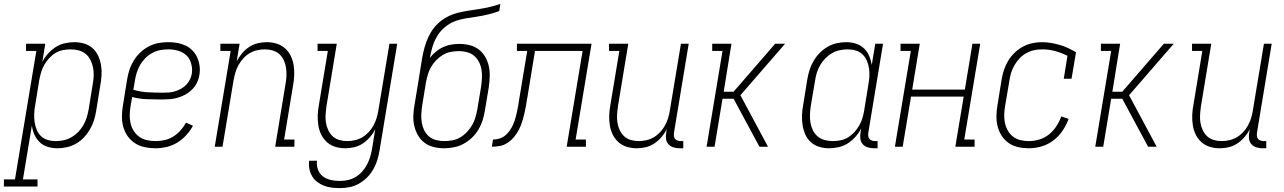

<svg xmlns="http://www.w3.org/2000/svg" viewBox="-87 -755 6607 988"><path d="M-67 205V168H-10L100 -493H47V-530H146L131 -437Q143 -460 160.5 -479.5Q178 -499 200 -513Q222 -527 247 -532.5Q272 -538 296 -538Q322 -538 347 -530.5Q372 -523 390 -506.5Q408 -490 418.5 -467Q429 -444 433 -419Q437 -394 435.5 -367.5Q434 -341 429 -315L408 -185Q404 -160 396.5 -136Q389 -112 376 -89.5Q363 -67 345 -48Q327 -29 304.5 -16Q282 -3 257 2.5Q232 8 208 8Q182 8 158 0.5Q134 -7 117 -23.5Q100 -40 90 -62.5Q80 -85 77 -109L31 168H106V205ZM200 -29Q221 -29 241.5 -33.5Q262 -38 281 -49Q300 -60 315.5 -76Q331 -92 342 -111Q353 -130 359 -150Q365 -170 369 -191L390 -321Q394 -342 395 -364Q396 -386 392 -406.5Q388 -427 379 -445.5Q370 -464 354.5 -477Q339 -490 318.5 -495.5Q298 -501 277 -501Q257 -501 236.5 -497Q216 -493 198 -482Q180 -471 165.5 -455Q151 -439 140.5 -420.5Q130 -402 124.5 -382.5Q119 -363 115 -343L94 -213Q90 -192 89 -170Q88 -148 91 -127.5Q94 -107 101.5 -88Q109 -69 123.5 -55Q138 -41 158 -35Q178 -29 200 -29Z M713 8Q684 8 656.5 2Q629 -4 607 -18.5Q585 -33 569.5 -55Q554 -77 547 -103.5Q540 -130 540.5 -158.5Q541 -187 546 -215L567 -345Q571 -371 579 -395.5Q587 -420 601 -443Q615 -466 635 -485Q655 -504 679 -516.5Q703 -529 728.5 -533.5Q754 -538 779 -538Q803 -538 825.5 -534Q848 -530 868 -520.5Q888 -511 903.5 -495Q919 -479 928 -459Q937 -439 940 -416Q943 -393 939 -369Q936 -349 926.5 -329.5Q917 -310 901.5 -294.5Q886 -279 867 -268.5Q848 -258 827 -252Q806 -246 785.5 -244.5Q765 -243 745 -243Q706 -243 667.5 -244.5Q629 -246 593 -256L585 -209Q581 -187 580.5 -164Q580 -141 585 -120Q590 -99 601.5 -81Q613 -63 630 -51Q647 -39 668.5 -34Q690 -29 713 -29Q736 -29 759.5 -34Q783 -39 804 -52Q825 -65 842 -84Q859 -103 870 -124L906 -108Q892 -82 871 -59Q850 -36 824 -20.5Q798 -5 769.5 1.5Q741 8 713 8ZM755 -278Q771 -278 786 -279.5Q801 -281 816.5 -286Q832 -291 846 -299Q860 -307 871.5 -319Q883 -331 890 -345.5Q897 -360 900 -375Q903 -393 900.5 -410Q898 -427 891.5 -442.5Q885 -458 873 -469.5Q861 -481 846 -488Q831 -495 814 -498Q797 -501 779 -501Q758 -501 737 -497Q716 -493 696.5 -482.5Q677 -472 661 -456Q645 -440 634 -420.5Q623 -401 616.5 -380.5Q610 -360 607 -339L599 -293Q636 -282 675.5 -280Q715 -278 755 -278Z M1018 0 1100 -493H1047V-530H1146L1131 -440Q1143 -462 1159 -481Q1175 -500 1195.5 -513.5Q1216 -527 1239.5 -532.5Q1263 -538 1285 -538Q1312 -538 1336.5 -530.5Q1361 -523 1379.5 -506.5Q1398 -490 1409 -467.5Q1420 -445 1424 -419.5Q1428 -394 1427 -367.5Q1426 -341 1421 -315L1375 -37H1428V0H1329L1382 -321Q1386 -342 1387 -363.5Q1388 -385 1385 -405Q1382 -425 1374 -443.5Q1366 -462 1351.5 -475.5Q1337 -489 1317 -495Q1297 -501 1276 -501Q1256 -501 1236 -496.5Q1216 -492 1198 -481.5Q1180 -471 1165.5 -455Q1151 -439 1140.5 -420.5Q1130 -402 1124.5 -382.5Q1119 -363 1115 -343L1058 0Z M1663 213Q1641 213 1620 210.5Q1599 208 1580 200.5Q1561 193 1545 181Q1529 169 1519 151.5Q1509 134 1505 113.5Q1501 93 1504 72H1544Q1542 87 1545 102.5Q1548 118 1555.5 131Q1563 144 1575 153Q1587 162 1601 167Q1615 172 1631 174Q1647 176 1663 176Q1683 176 1703.5 171.5Q1724 167 1742.5 156Q1761 145 1776 128.5Q1791 112 1801 93Q1811 74 1817 54.5Q1823 35 1827 14L1844 -90Q1833 -68 1816.5 -49Q1800 -30 1779.5 -16.5Q1759 -3 1736 2.5Q1713 8 1690 8Q1663 8 1638.5 0.5Q1614 -7 1595.5 -23.5Q1577 -40 1566 -62.5Q1555 -85 1551 -110.5Q1547 -136 1548 -162.5Q1549 -189 1554 -215L1600 -493H1547V-530H1646L1593 -209Q1590 -188 1588.5 -166.5Q1587 -145 1590 -125Q1593 -105 1601.5 -86.5Q1610 -68 1624 -54.5Q1638 -41 1658 -35Q1678 -29 1699 -29Q1719 -29 1739 -33.5Q1759 -38 1777 -48.5Q1795 -59 1810 -75Q1825 -91 1835 -109.5Q1845 -128 1851 -147.5Q1857 -167 1860 -187L1917 -530H1957L1866 20Q1862 45 1854.5 69Q1847 93 1834 116Q1821 139 1802 158Q1783 177 1760 190Q1737 203 1712 208Q1687 213 1663 213Z M2198 8Q2171 8 2144.5 1.5Q2118 -5 2097.5 -20.5Q2077 -36 2064 -58.5Q2051 -81 2045 -107Q2039 -133 2040 -160.5Q2041 -188 2046 -215L2066 -336Q2070 -360 2073.5 -383Q2077 -406 2081 -430Q2085 -457 2091 -484.5Q2097 -512 2106.5 -538.5Q2116 -565 2131 -590Q2146 -615 2167.5 -635Q2189 -655 2215 -668.5Q2241 -682 2268.5 -689Q2296 -696 2323.5 -700Q2351 -704 2379 -708.5Q2407 -713 2434.5 -719.5Q2462 -726 2488 -735L2482 -698Q2455 -688 2426.5 -681Q2398 -674 2368.5 -669.5Q2339 -665 2310 -660.5Q2281 -656 2253.5 -645.5Q2226 -635 2202 -615Q2178 -595 2162.5 -569Q2147 -543 2138.5 -514.5Q2130 -486 2125 -457Q2139 -475 2156.5 -489.5Q2174 -504 2194 -513Q2214 -522 2235 -525.5Q2256 -529 2277 -529Q2304 -529 2330 -522.5Q2356 -516 2376.5 -500.5Q2397 -485 2410 -462Q2423 -439 2428.5 -413.5Q2434 -388 2433 -360.5Q2432 -333 2428 -305L2408 -185Q2404 -160 2396 -135Q2388 -110 2374.5 -87.5Q2361 -65 2341 -46Q2321 -27 2297.5 -14.5Q2274 -2 2248.5 3Q2223 8 2198 8ZM2199 -29Q2220 -29 2241 -33Q2262 -37 2281 -48Q2300 -59 2315.5 -75.5Q2331 -92 2342 -110.5Q2353 -129 2359 -149.5Q2365 -170 2369 -191L2389 -311Q2392 -333 2393 -355Q2394 -377 2390.5 -397.5Q2387 -418 2377.5 -436.5Q2368 -455 2352.5 -468Q2337 -481 2316.5 -486.5Q2296 -492 2275 -492Q2254 -492 2233 -488Q2212 -484 2193 -473Q2174 -462 2158.5 -446Q2143 -430 2132 -411.5Q2121 -393 2115 -372.5Q2109 -352 2105 -332L2085 -209Q2082 -188 2081 -166Q2080 -144 2083.5 -123.5Q2087 -103 2096 -84.5Q2105 -66 2120.5 -53Q2136 -40 2157 -34.5Q2178 -29 2199 -29Z M2444 0 2450 -37Q2466 -37 2483 -42Q2500 -47 2513.5 -58.5Q2527 -70 2537 -84.5Q2547 -99 2554 -115.5Q2561 -132 2565.5 -148Q2570 -164 2573.5 -180.5Q2577 -197 2580 -213.5Q2583 -230 2585 -247Q2586 -251 2586.5 -255.5Q2587 -260 2588 -264L2626 -493H2573V-530H2957L2875 -37H2928V0H2829L2911 -493H2666L2627 -255Q2627 -254 2627 -254Q2627 -254 2627 -253L2626 -252Q2623 -231 2619.5 -210.5Q2616 -190 2611 -169Q2606 -148 2599.5 -127.5Q2593 -107 2583 -87.5Q2573 -68 2558.5 -50.5Q2544 -33 2525.5 -20.5Q2507 -8 2486 -4Q2465 0 2444 0Z M3190 8Q3163 8 3138.5 0.5Q3114 -7 3095.5 -23.5Q3077 -40 3066 -62.5Q3055 -85 3051 -110.5Q3047 -136 3048 -162.5Q3049 -189 3054 -215L3100 -493H3047V-530H3146L3093 -209Q3090 -188 3088.5 -166.5Q3087 -145 3090 -125Q3093 -105 3101.5 -86.5Q3110 -68 3124 -54.5Q3138 -41 3158 -35Q3178 -29 3199 -29Q3219 -29 3239 -33.5Q3259 -38 3277 -48.5Q3295 -59 3310 -75Q3325 -91 3335 -109.5Q3345 -128 3351 -147.5Q3357 -167 3360 -187L3417 -530H3457L3381 -71Q3380 -63 3381 -54.5Q3382 -46 3387 -40Q3392 -34 3400 -31.5Q3408 -29 3417 -29H3429V8H3411Q3394 8 3379 3.5Q3364 -1 3353.5 -12Q3343 -23 3340.5 -39Q3338 -55 3341 -71L3344 -90Q3333 -68 3316.5 -49Q3300 -30 3279.5 -16.5Q3259 -3 3236 2.5Q3213 8 3190 8Z M3549 0 3631 -493H3578V-530H3677L3637 -283H3688L3902 -530H3953L3723 -265L3865 0H3821L3780 -76L3688 -247H3631L3590 0Z M4179 8Q4153 8 4128.5 0.5Q4104 -7 4085.5 -23.5Q4067 -40 4057 -63Q4047 -86 4043 -111Q4039 -136 4040 -162.5Q4041 -189 4046 -215L4067 -345Q4071 -370 4078.5 -394Q4086 -418 4099 -440.5Q4112 -463 4130.5 -482Q4149 -501 4171.5 -514Q4194 -527 4218.5 -532.5Q4243 -538 4268 -538Q4293 -538 4317 -530.5Q4341 -523 4358.5 -506.5Q4376 -490 4385.5 -467.5Q4395 -445 4399 -421L4417 -530H4457L4381 -71Q4380 -63 4381 -54.5Q4382 -46 4387 -40Q4392 -34 4400 -31.5Q4408 -29 4417 -29H4429V8H4411Q4394 8 4379 3.5Q4364 -1 4353.5 -12Q4343 -23 4340.5 -39Q4338 -55 4341 -71L4344 -93Q4332 -70 4314.5 -50.5Q4297 -31 4275 -17Q4253 -3 4228 2.5Q4203 8 4179 8ZM4198 -29Q4218 -29 4238.5 -33Q4259 -37 4277 -48Q4295 -59 4309.5 -75Q4324 -91 4334.5 -109.5Q4345 -128 4351 -147.5Q4357 -167 4360 -187L4381 -317Q4385 -338 4386.5 -360Q4388 -382 4385 -402.5Q4382 -423 4374 -442Q4366 -461 4351.5 -475Q4337 -489 4317 -495Q4297 -501 4275 -501Q4254 -501 4233.5 -496.5Q4213 -492 4194 -481Q4175 -470 4159.5 -454Q4144 -438 4133 -419Q4122 -400 4116 -380Q4110 -360 4107 -339L4085 -209Q4082 -188 4081 -166Q4080 -144 4083.5 -123.5Q4087 -103 4096 -84.5Q4105 -66 4120.5 -53Q4136 -40 4156.5 -34.5Q4177 -29 4198 -29Z M4518 0 4600 -493H4547V-530H4646L4607 -294H4878L4917 -530H4957L4875 -37H4928V0H4829L4872 -258H4601L4558 0Z M5208 8Q5179 8 5152 2Q5125 -4 5103.5 -19Q5082 -34 5067.5 -56.5Q5053 -79 5046.5 -105Q5040 -131 5040.5 -159Q5041 -187 5046 -215L5067 -345Q5071 -370 5079 -394.5Q5087 -419 5100.5 -441.5Q5114 -464 5133.5 -483Q5153 -502 5176 -514.5Q5199 -527 5224 -532.5Q5249 -538 5274 -538Q5298 -538 5321.5 -534Q5345 -530 5367 -523.5Q5389 -517 5409.5 -507.5Q5430 -498 5450 -486L5427 -350H5387L5406 -468Q5376 -483 5343.5 -492Q5311 -501 5275 -501Q5254 -501 5233.5 -496.5Q5213 -492 5194 -481.5Q5175 -471 5159.5 -454.5Q5144 -438 5133 -419Q5122 -400 5116 -380Q5110 -360 5107 -339L5085 -209Q5081 -187 5080.5 -164.5Q5080 -142 5084.5 -121.5Q5089 -101 5099.5 -82.5Q5110 -64 5126.5 -51.5Q5143 -39 5164 -34Q5185 -29 5208 -29Q5234 -29 5261 -37Q5288 -45 5310.5 -63Q5333 -81 5349 -105.5Q5365 -130 5374 -156L5412 -143Q5400 -111 5380.5 -82Q5361 -53 5333 -32Q5305 -11 5272.5 -1.5Q5240 8 5208 8Z M5549 0 5631 -493H5578V-530H5677L5637 -283H5688L5902 -530H5953L5723 -265L5865 0H5821L5780 -76L5688 -247H5631L5590 0Z M6190 8Q6163 8 6138.5 0.5Q6114 -7 6095.5 -23.5Q6077 -40 6066 -62.5Q6055 -85 6051 -110.5Q6047 -136 6048 -162.5Q6049 -189 6054 -215L6100 -493H6047V-530H6146L6093 -209Q6090 -188 6088.5 -166.5Q6087 -145 6090 -125Q6093 -105 6101.5 -86.5Q6110 -68 6124 -54.5Q6138 -41 6158 -35Q6178 -29 6199 -29Q6219 -29 6239 -33.5Q6259 -38 6277 -48.5Q6295 -59 6310 -75Q6325 -91 6335 -109.5Q6345 -128 6351 -147.5Q6357 -167 6360 -187L6417 -530H6457L6381 -71Q6380 -63 6381 -54.5Q6382 -46 6387 -40Q6392 -34 6400 -31.5Q6408 -29 6417 -29H6429V8H6411Q6394 8 6379 3.5Q6364 -1 6353.5 -12Q6343 -23 6340.5 -39Q6338 -55 6341 -71L6344 -90Q6333 -68 6316.5 -49Q6300 -30 6279.5 -16.5Q6259 -3 6236 2.5Q6213 8 6190 8Z"/></svg>

Font: Iosevka Slab Extralight
Style: Italic
Weight: 200
Italic angle: -9°
Monospace: yes
Designer: Belleve Invis
Foundry: Belleve Invis
Version: Version 11.1.1; ttfautohint (v1.8.3)